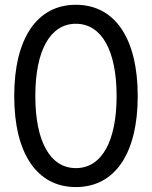

<svg xmlns="http://www.w3.org/2000/svg" viewBox="-20 -759 626 791"><path d="M292.5 11.7C453.6 11.7 547.4 -126.5 547.4 -363.3C547.4 -600.6 453.6 -739.3 292.5 -739.3C132.3 -739.3 38.6 -600.6 38.6 -363.3C38.6 -126.5 132.3 11.7 292.5 11.7ZM125.5 -363.3C125.5 -551.3 187 -661.1 292.5 -661.1C398.4 -661.1 460.4 -551.3 460.4 -363.3C460.4 -175.8 398.4 -66.4 292.5 -66.4C187 -66.4 125.5 -175.8 125.5 -363.3Z"/></svg>

Font: Guggenheim Sans Display
Style: Regular
Weight: 400
Designer: Modified by Tom Baber under direction of Pentagram Design 2023
Foundry: rsms
Version: Version 1.001;Glyphs 3.1.2 (3151)